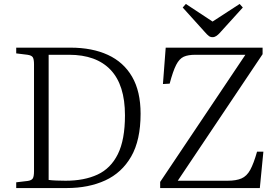

<svg xmlns="http://www.w3.org/2000/svg" viewBox="-20 -951 1408 971"><path d="M62 0V-29L121 -36Q140 -39 146 -49Q152 -59 152 -86V-626Q152 -651 146 -661Q140 -671 119 -674L62 -681V-710H337Q446 -710 525.5 -673.5Q605 -637 648 -563Q691 -489 691 -376Q691 -242 643.5 -159.5Q596 -77 512 -38.5Q428 0 318 0ZM312 -37Q406 -37 473 -68Q540 -99 576 -171.5Q612 -244 612 -368Q612 -521 539.5 -597.5Q467 -674 329 -674H226V-41Q240 -39 264 -38Q288 -37 312 -37ZM790 0V-31L1221 -674H968Q931 -674 909 -664Q887 -654 871 -623Q855 -592 838 -528L804 -526L818 -710H1308V-677L879 -37H1131Q1174 -37 1201 -48.5Q1228 -60 1245.5 -92Q1263 -124 1280 -184H1312L1294 0ZM1055 -763Q1044 -763 1036 -769Q1028 -775 1015 -790L904 -913L920 -931L1055 -842L1192 -931L1208 -913L1091 -784Q1083 -775 1074 -769Q1065 -763 1055 -763Z"/></svg>

Font: Literata 36pt Light
Style: Regular
Weight: 300
Designer: Latin by Veronika Burian and Jose Scaglione. Greek by Irene Vlachou. Cyrillic by Vera Evstafieva.
Foundry: TypeTogether
Version: Version 3.002